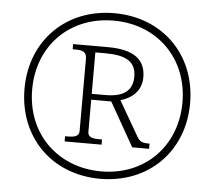

<svg xmlns="http://www.w3.org/2000/svg" viewBox="-52 -782 949 849"><g transform="rotate(5 422.5 -357.5)"><path d="M422 10C636 10 790 -142 790 -357C790 -573 636 -725 422 -725C208 -725 55 -572 55 -358C55 -142 209 10 422 10ZM424 -23C235 -23 89 -157 89 -358C89 -554 229 -692 422 -692C616 -692 756 -553 756 -358C756 -162 616 -23 424 -23ZM252 -141H416V-164H402C376 -164 353 -168 353 -192V-335H442L552 -141H627V-164C594 -164 584 -168 571 -190L482 -344C529 -358 574 -390 574 -454C574 -533 521 -573 406 -573H252V-550H265C291 -550 314 -546 314 -515V-192C314 -168 291 -164 265 -164H252ZM415 -361H353V-545H397C489 -545 534 -520 534 -453C534 -393 497 -361 415 -361Z"/></g></svg>

Font: Noto Serif Sinhala ExtraLight
Style: Regular
Weight: 200
Designer: Jelle Bosma - Monotype Design Team
Foundry: Monotype Imaging Inc.
Version: Version 2.007